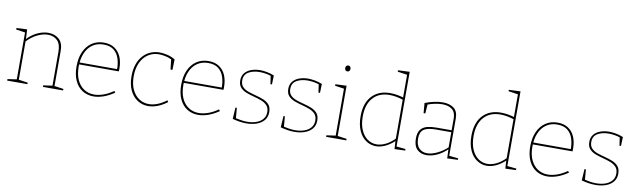

<svg xmlns="http://www.w3.org/2000/svg" viewBox="-44 -1315 6218 1870"><g transform="rotate(10 3065.5 -379.5)"><path d="M46 0V-15L143 -29L136 -21V-499L143 -491L46 -505V-520L151 -525L156 -424L152 -427Q202 -480 257 -504Q312 -528 361 -528Q427 -528 469 -489Q511 -450 509 -368V-21L502 -29L599 -15V0H399V-15L496 -29L489 -21V-363Q489 -438 454 -473.5Q419 -509 360 -509Q314 -509 259 -483.5Q204 -458 152 -403L156 -414V-21L149 -29L246 -15V0Z M899 6Q838 6 790 -24Q742 -54 714.5 -112.5Q687 -171 687 -254Q687 -337 714.5 -398.5Q742 -460 792.5 -494Q843 -528 911 -528Q974 -528 1016.5 -499.5Q1059 -471 1080.5 -421Q1102 -371 1102 -305Q1102 -300 1102 -294Q1102 -288 1101 -277H696V-296H1090L1081 -290Q1082 -349 1066 -399Q1050 -449 1012.5 -479Q975 -509 911 -509Q848 -509 802.5 -477.5Q757 -446 732.5 -389Q708 -332 708 -256Q708 -178 733 -124Q758 -70 802 -41.5Q846 -13 902 -13Q945 -13 993.5 -30Q1042 -47 1092 -82L1103 -67Q1049 -30 997.5 -12Q946 6 899 6Z M1440 6Q1381 6 1333.5 -25Q1286 -56 1258.5 -114Q1231 -172 1231 -253Q1231 -320 1249 -371Q1267 -422 1298.5 -457Q1330 -492 1372.5 -510Q1415 -528 1463 -528Q1494 -528 1536.5 -518.5Q1579 -509 1616 -486L1613 -382H1594L1582 -488L1587 -479Q1553 -496 1518 -502.5Q1483 -509 1459 -509Q1398 -509 1351.5 -478Q1305 -447 1278.5 -390.5Q1252 -334 1252 -255Q1252 -179 1277.5 -125Q1303 -71 1346.5 -42.5Q1390 -14 1444 -14Q1484 -14 1528 -31Q1572 -48 1616 -82L1627 -66Q1578 -29 1530.5 -11.5Q1483 6 1440 6Z M1934 6Q1873 6 1825 -24Q1777 -54 1749.5 -112.5Q1722 -171 1722 -254Q1722 -337 1749.5 -398.5Q1777 -460 1827.5 -494Q1878 -528 1946 -528Q2009 -528 2051.5 -499.5Q2094 -471 2115.5 -421Q2137 -371 2137 -305Q2137 -300 2137 -294Q2137 -288 2136 -277H1731V-296H2125L2116 -290Q2117 -349 2101 -399Q2085 -449 2047.5 -479Q2010 -509 1946 -509Q1883 -509 1837.5 -477.5Q1792 -446 1767.5 -389Q1743 -332 1743 -256Q1743 -178 1768 -124Q1793 -70 1837 -41.5Q1881 -13 1937 -13Q1980 -13 2028.5 -30Q2077 -47 2127 -82L2138 -67Q2084 -30 2032.5 -12Q1981 6 1934 6Z M2300 -400Q2300 -359 2322.5 -336Q2345 -313 2381 -300.5Q2417 -288 2456.5 -278Q2496 -268 2532 -253.5Q2568 -239 2590.5 -213Q2613 -187 2613 -140Q2613 -91 2585.5 -58.5Q2558 -26 2512.5 -10Q2467 6 2412 6Q2375 6 2342 0.5Q2309 -5 2274 -14L2281 -127H2295L2304 -19L2298 -27Q2324 -21 2355 -16Q2386 -11 2415 -11Q2465 -11 2505.5 -25Q2546 -39 2570 -67.5Q2594 -96 2594 -137Q2594 -180 2571.5 -203.5Q2549 -227 2513 -240.5Q2477 -254 2437.5 -264Q2398 -274 2362 -288Q2326 -302 2303.5 -327Q2281 -352 2281 -397Q2281 -442 2305.5 -471Q2330 -500 2370 -514Q2410 -528 2456 -528Q2485 -528 2521.5 -521.5Q2558 -515 2595 -500L2592 -411H2577L2564 -500L2570 -490Q2513 -509 2454 -509Q2390 -509 2345 -483Q2300 -457 2300 -400Z M2775 -400Q2775 -359 2797.5 -336Q2820 -313 2856 -300.5Q2892 -288 2931.5 -278Q2971 -268 3007 -253.5Q3043 -239 3065.5 -213Q3088 -187 3088 -140Q3088 -91 3060.5 -58.5Q3033 -26 2987.5 -10Q2942 6 2887 6Q2850 6 2817 0.5Q2784 -5 2749 -14L2756 -127H2770L2779 -19L2773 -27Q2799 -21 2830 -16Q2861 -11 2890 -11Q2940 -11 2980.5 -25Q3021 -39 3045 -67.5Q3069 -96 3069 -137Q3069 -180 3046.5 -203.5Q3024 -227 2988 -240.5Q2952 -254 2912.5 -264Q2873 -274 2837 -288Q2801 -302 2778.5 -327Q2756 -352 2756 -397Q2756 -442 2780.5 -471Q2805 -500 2845 -514Q2885 -528 2931 -528Q2960 -528 2996.5 -521.5Q3033 -515 3070 -500L3067 -411H3052L3039 -500L3045 -490Q2988 -509 2929 -509Q2865 -509 2820 -483Q2775 -457 2775 -400Z M3310 -21 3303 -29 3400 -15V0H3200V-15L3297 -29L3290 -21V-499L3297 -491L3200 -505V-520L3310 -525ZM3292 -663Q3281 -663 3274 -671Q3267 -679 3267 -692Q3267 -706 3274.5 -714Q3282 -722 3293 -722Q3305 -722 3312 -714Q3319 -706 3319 -692Q3319 -678 3311 -670.5Q3303 -663 3292 -663Z M3693 6Q3639 6 3594 -24.5Q3549 -55 3522.5 -114Q3496 -173 3496 -256Q3496 -387 3562.5 -457.5Q3629 -528 3741 -528Q3773 -528 3807.5 -522.5Q3842 -517 3879 -506L3872 -502V-739L3879 -731L3777 -746V-760L3892 -765V-19L3885 -27L3982 -17V-2L3877 2L3872 -83L3876 -80Q3830 -37 3783.5 -15.5Q3737 6 3693 6ZM3695 -13Q3738 -13 3784.5 -35.5Q3831 -58 3876 -104L3872 -92V-491L3877 -484Q3803 -509 3740 -509Q3635 -509 3576 -443Q3517 -377 3517 -257Q3517 -180 3541 -125Q3565 -70 3605.5 -41.5Q3646 -13 3695 -13Z M4413 -19 4406 -27 4503 -17V-2L4398 2L4394 -94L4398 -91Q4352 -45 4297.5 -19.5Q4243 6 4192 6Q4135 6 4099.5 -29Q4064 -64 4064 -136Q4064 -195 4088 -225Q4112 -255 4152.5 -265Q4193 -275 4242 -275H4400L4393 -268V-391Q4393 -454 4357 -481.5Q4321 -509 4261 -509Q4228 -509 4190 -501.5Q4152 -494 4112 -479L4119 -490L4112 -392H4095L4087 -491Q4134 -509 4178.5 -518.5Q4223 -528 4262 -528Q4330 -528 4371.5 -497Q4413 -466 4413 -394ZM4085 -140Q4085 -75 4116 -44Q4147 -13 4195 -13Q4240 -13 4294 -38.5Q4348 -64 4398 -110L4393 -99V-263L4400 -256H4244Q4159 -256 4122 -230.5Q4085 -205 4085 -140Z M4789 6Q4735 6 4690 -24.5Q4645 -55 4618.5 -114Q4592 -173 4592 -256Q4592 -387 4658.5 -457.5Q4725 -528 4837 -528Q4869 -528 4903.5 -522.5Q4938 -517 4975 -506L4968 -502V-739L4975 -731L4873 -746V-760L4988 -765V-19L4981 -27L5078 -17V-2L4973 2L4968 -83L4972 -80Q4926 -37 4879.5 -15.5Q4833 6 4789 6ZM4791 -13Q4834 -13 4880.5 -35.5Q4927 -58 4972 -104L4968 -92V-491L4973 -484Q4899 -509 4836 -509Q4731 -509 4672 -443Q4613 -377 4613 -257Q4613 -180 4637 -125Q4661 -70 4701.5 -41.5Q4742 -13 4791 -13Z M5386 6Q5325 6 5277 -24Q5229 -54 5201.5 -112.5Q5174 -171 5174 -254Q5174 -337 5201.5 -398.5Q5229 -460 5279.5 -494Q5330 -528 5398 -528Q5461 -528 5503.5 -499.5Q5546 -471 5567.5 -421Q5589 -371 5589 -305Q5589 -300 5589 -294Q5589 -288 5588 -277H5183V-296H5577L5568 -290Q5569 -349 5553 -399Q5537 -449 5499.5 -479Q5462 -509 5398 -509Q5335 -509 5289.5 -477.5Q5244 -446 5219.5 -389Q5195 -332 5195 -256Q5195 -178 5220 -124Q5245 -70 5289 -41.5Q5333 -13 5389 -13Q5432 -13 5480.5 -30Q5529 -47 5579 -82L5590 -67Q5536 -30 5484.5 -12Q5433 6 5386 6Z M5752 -400Q5752 -359 5774.5 -336Q5797 -313 5833 -300.5Q5869 -288 5908.5 -278Q5948 -268 5984 -253.5Q6020 -239 6042.5 -213Q6065 -187 6065 -140Q6065 -91 6037.5 -58.5Q6010 -26 5964.5 -10Q5919 6 5864 6Q5827 6 5794 0.5Q5761 -5 5726 -14L5733 -127H5747L5756 -19L5750 -27Q5776 -21 5807 -16Q5838 -11 5867 -11Q5917 -11 5957.5 -25Q5998 -39 6022 -67.5Q6046 -96 6046 -137Q6046 -180 6023.5 -203.5Q6001 -227 5965 -240.5Q5929 -254 5889.5 -264Q5850 -274 5814 -288Q5778 -302 5755.5 -327Q5733 -352 5733 -397Q5733 -442 5757.5 -471Q5782 -500 5822 -514Q5862 -528 5908 -528Q5937 -528 5973.5 -521.5Q6010 -515 6047 -500L6044 -411H6029L6016 -500L6022 -490Q5965 -509 5906 -509Q5842 -509 5797 -483Q5752 -457 5752 -400Z"/></g></svg>

Font: Bitter Thin Thin
Style: Regular
Weight: 250
Version: Version 2.002